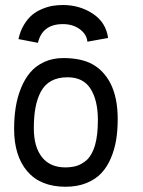

<svg xmlns="http://www.w3.org/2000/svg" viewBox="-20 -731 558 751"><path d="M226.1 -636.7Q145.5 -636.7 128.4 -563.5L52.2 -578.1Q59.1 -609.9 73.7 -634Q88.4 -658.2 105.7 -672.6Q123 -687 145 -696Q167 -705.1 186.3 -708.3Q205.6 -711.4 226.1 -711.4Q291.5 -711.4 343 -677.5Q394.5 -643.6 402.8 -582.5L321.8 -567.9Q319.3 -596.7 292.2 -616.7Q265.1 -636.7 226.1 -636.7ZM319.3 -105Q362.8 -146 362.8 -258.8Q362.8 -258.8 362.8 -267.6Q361.8 -340.8 333.5 -384.8Q305.2 -428.7 244.1 -428.7Q207 -428.7 180.9 -414.6Q154.8 -400.4 140.1 -373Q125.5 -345.7 118.9 -310.8Q112.3 -275.9 112.3 -229Q112.3 -156.7 144 -116.5Q175.8 -76.2 236.3 -76.2Q264.2 -76.7 282.5 -83Q300.8 -89.4 319.3 -105ZM235.4 -0.5Q137.7 -1 86.4 -61.3Q35.2 -121.6 35.2 -226.6Q35.2 -271 41.3 -310.3Q47.4 -349.6 61.8 -385.5Q76.2 -421.4 97.9 -447.3Q119.6 -473.1 152.8 -488.5Q186 -503.9 227.5 -503.9Q297.9 -503.9 341.6 -479.7Q385.3 -455.6 411.6 -405.8Q440.4 -350.1 440.4 -265.1Q440.4 -221.2 434.3 -183.8Q428.2 -146.5 413.6 -112.1Q398.9 -77.6 376.2 -53.5Q353.5 -29.3 317.9 -14.9Q282.2 -0.5 236.3 -0.5Z"/></svg>

Font: FantasqueSansM Nerd Font
Style: Regular
Weight: 400
Monospace: yes
Designer: Jany Belluz
Version: Version 1.8.0 ; ttfautohint (v1.8.2);Nerd Fonts 3.4.0